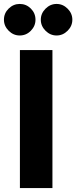

<svg xmlns="http://www.w3.org/2000/svg" viewBox="-34 -954 387 974"><path d="M173 -854Q173 -886 197 -910Q221 -934 253 -934Q285 -934 309 -910Q333 -886 333 -854Q333 -822 309 -798Q285 -774 253 -774Q221 -774 197 -798Q173 -822 173 -854ZM66 -934Q99 -934 122.5 -910.5Q146 -887 146 -854Q146 -822 122.5 -798Q99 -774 66 -774Q34 -774 10 -798Q-14 -822 -14 -854Q-14 -887 10 -910.5Q34 -934 66 -934ZM67 -700H232V0H67Z"/></svg>

Font: Oak Sans ExtraBold
Style: Regular
Weight: 800
Designer: Erik Kennedy, Walven
Foundry: Erik Kennedy, Walven
Version: Version 1.000